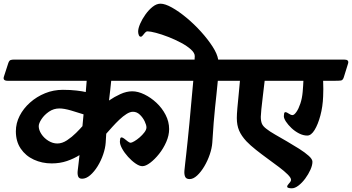

<svg xmlns="http://www.w3.org/2000/svg" viewBox="-78 -948 1909 1041"><path d="M-57 -532 -33 -606Q-28 -620 -20.5 -622.5Q-13 -625 0 -625H938Q966 -625 959 -603L936 -529Q931 -513 920.5 -511.5Q910 -510 887 -510H525Q522 -485 519.5 -458.5Q517 -432 513 -403Q542 -423 575 -438Q608 -453 639 -453Q670 -453 705 -436Q740 -419 770.5 -390.5Q801 -362 820 -325Q839 -288 839 -248Q839 -214 823.5 -178.5Q808 -143 784.5 -113.5Q761 -84 736.5 -65.5Q712 -47 694 -47Q678 -47 657 -61.5Q636 -76 616.5 -97.5Q597 -119 584.5 -141.5Q572 -164 572 -180Q572 -186 573.5 -194.5Q575 -203 581 -203Q587 -203 596 -196Q605 -189 614.5 -181.5Q624 -174 630 -174Q636 -174 650 -182Q664 -190 679 -203Q694 -216 705 -230.5Q716 -245 716 -257Q716 -270 706.5 -290Q697 -310 680.5 -326Q664 -342 643 -342Q627 -342 608 -330Q589 -318 569.5 -299.5Q550 -281 531.5 -260.5Q513 -240 498 -223L495 -174Q493 -145 481.5 -111Q470 -77 451.5 -47Q433 -17 411 2Q389 21 367 21Q350 21 345.5 8Q341 -5 343.5 -24.5Q346 -44 348 -62L353 -107Q323 -88 285 -75Q247 -62 202 -62Q150 -62 105.5 -82.5Q61 -103 34.5 -142Q8 -181 8 -236Q8 -280 28.5 -320Q49 -360 85 -392Q121 -424 166.5 -442.5Q212 -461 263 -461Q304 -461 337.5 -457Q371 -453 387 -449L392 -510H-36Q-64 -510 -57 -532ZM132 -264Q132 -243 146.5 -221Q161 -199 184.5 -184.5Q208 -170 233 -170Q259 -170 285.5 -187.5Q312 -205 334.5 -227.5Q357 -250 369 -264L375 -328Q345 -338 307 -349Q269 -360 244 -360Q213 -360 187.5 -342.5Q162 -325 147 -302Q132 -279 132 -264Z M671 -777Q671 -794 682 -819.5Q693 -845 711 -870Q729 -895 750 -911.5Q771 -928 792 -928Q817 -928 854.5 -907Q892 -886 933.5 -851.5Q975 -817 1012 -776Q1049 -735 1074.5 -695.5Q1100 -656 1105 -625H1192Q1220 -625 1213 -603L1190 -529Q1185 -513 1174.5 -511.5Q1164 -510 1141 -510H1103Q1099 -469 1095.5 -435Q1092 -401 1088 -364.5Q1084 -328 1080.5 -282.5Q1077 -237 1073 -174Q1071 -145 1059.5 -111Q1048 -77 1030 -46.5Q1012 -16 991 3.5Q970 23 950 23Q931 23 925.5 9.5Q920 -4 922 -24Q924 -44 926 -62Q928 -79 931.5 -110.5Q935 -142 939.5 -185Q944 -228 949 -280Q954 -332 959 -390Q964 -448 970 -510H852Q824 -510 831 -532L855 -606Q859 -620 866.5 -622.5Q874 -625 886 -625H977Q977 -630 977.5 -635Q978 -640 978 -644Q978 -661 957 -680Q936 -699 903 -716.5Q870 -734 834 -748Q798 -762 767.5 -770Q737 -778 722 -778Q715 -778 708.5 -771Q702 -764 696.5 -756.5Q691 -749 685 -749Q678 -749 674.5 -758Q671 -767 671 -777Z M1083 -532 1107 -606Q1111 -620 1119 -622.5Q1127 -625 1140 -625H1788Q1816 -625 1809 -603L1786 -529Q1781 -513 1770.5 -511.5Q1760 -510 1737 -510H1674Q1676 -463 1674 -425Q1672 -370 1659 -321.5Q1646 -273 1627.5 -243Q1609 -213 1588 -213Q1566 -213 1543.5 -224.5Q1521 -236 1502.5 -253.5Q1484 -271 1472.5 -288.5Q1461 -306 1461 -318Q1461 -325 1462.5 -332.5Q1464 -340 1470 -340Q1476 -340 1487.5 -332Q1499 -324 1508 -324Q1517 -324 1529 -341Q1541 -358 1550.5 -386.5Q1560 -415 1563 -449Q1565 -467 1565.5 -482Q1566 -497 1567 -510H1357Q1352 -467 1347 -426Q1342 -385 1339 -355.5Q1336 -326 1336 -315Q1336 -292 1342 -277.5Q1348 -263 1367 -249Q1383 -236 1413.5 -218.5Q1444 -201 1478.5 -181Q1513 -161 1544.5 -141Q1576 -121 1596 -103Q1616 -85 1616 -71Q1616 -52 1605 -27.5Q1594 -3 1577 20Q1560 43 1540.5 58Q1521 73 1504 73Q1495 73 1487 71Q1479 69 1479 64Q1479 57 1489.5 46Q1500 35 1500 27Q1500 16 1482 -2Q1464 -20 1435.5 -41.5Q1407 -63 1374 -87Q1341 -111 1310 -135.5Q1279 -160 1258 -182Q1231 -211 1218.5 -240Q1206 -269 1206 -308Q1206 -328 1209 -362Q1212 -396 1216 -435.5Q1220 -475 1223 -510H1104Q1076 -510 1083 -532Z"/></svg>

Font: Alkatra
Style: Bold
Weight: 700
Designer: Suman Bhandary
Version: Version 1.100;gftools[0.9.22]